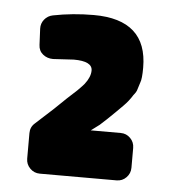

<svg xmlns="http://www.w3.org/2000/svg" viewBox="-38 -710 427 473"><g transform="rotate(5 175.0 -473.5)"><path d="M267.1 -272.9H77.1Q63 -272.9 53 -283Q43 -293 43 -307.1V-370.1Q43 -385.3 54.2 -395L98.1 -435.1Q101.6 -438.5 111.3 -447.8Q121.1 -457 127 -462.9Q151.4 -485.4 151.9 -485.8Q165.5 -499.5 168 -502.9Q182.1 -521 182.1 -537.1Q182.1 -560.1 136.2 -560.1L85 -557.1Q70.3 -557.1 59.8 -565.7Q49.3 -574.2 48.8 -588.9L46.9 -628.9Q46.4 -641.6 54.4 -651.6Q62.5 -661.6 75.2 -664.1Q124 -673.8 175.8 -673.8Q308.1 -673.8 308.1 -555.2Q308.1 -527.3 304.2 -518.1L298.8 -501Q297.4 -494.6 290 -485.8Q280.8 -470.7 268.1 -458L252 -441.9Q231.4 -421.4 213.9 -405.8L192.9 -390.1H267.1Q281.2 -390.1 291 -380.1Q300.8 -370.1 300.8 -356V-307.1Q300.8 -293 291 -283Q281.2 -272.9 267.1 -272.9Z"/></g></svg>

Font: Don José
Style: Regular
Weight: 900
Designer: Cristian Tournier
Version: Version 1.000